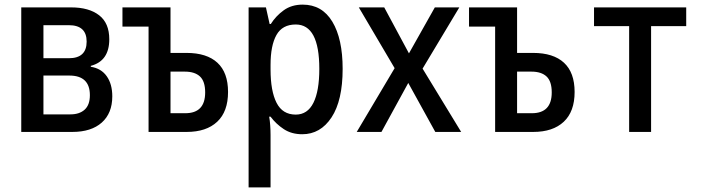

<svg xmlns="http://www.w3.org/2000/svg" viewBox="-20 -571 3040 831"><path d="M72 0V-539H288Q365 -539 409 -505Q453 -471 453 -401Q453 -307 373 -286V-282Q418 -275 442 -241Q466 -207 466 -154Q466 -81 420.5 -40.5Q375 0 293 0ZM168 -319H278Q355 -319 355 -391Q355 -462 278 -462H168ZM168 -76H285Q324 -76 346.5 -96.5Q369 -117 369 -159Q369 -244 280 -244H168Z M623 0V-456H510V-539H718V-342H787Q875 -342 921 -299.5Q967 -257 967 -173Q967 -88 920 -44Q873 0 788 0ZM718 -81H782Q868 -81 868 -171Q868 -219 845.5 -240Q823 -261 780 -261H718Z M1056 240V-539H1131L1147 -467H1152Q1174 -502 1208 -526.5Q1242 -551 1290 -551Q1374 -551 1418.5 -477Q1463 -403 1463 -273Q1463 -136 1415 -63Q1367 10 1288 10Q1242 10 1208.5 -12Q1175 -34 1151 -66H1145Q1148 -50 1149.5 -28.5Q1151 -7 1151 13V240ZM1260 -75Q1311 -75 1336.5 -126Q1362 -177 1362 -273Q1362 -465 1260 -465Q1202 -465 1176.5 -419.5Q1151 -374 1151 -290V-270Q1151 -177 1177 -126Q1203 -75 1260 -75Z M1524 0 1688 -276 1533 -539H1643L1750 -340L1862 -539H1968L1809 -274L1976 0H1864L1747 -212L1631 0Z M2123 0V-456H2010V-539H2218V-342H2287Q2375 -342 2421 -299.5Q2467 -257 2467 -173Q2467 -88 2420 -44Q2373 0 2288 0ZM2218 -81H2282Q2368 -81 2368 -171Q2368 -219 2345.5 -240Q2323 -261 2280 -261H2218Z M2703 0V-458H2551V-539H2950V-458H2798V0Z"/></svg>

Font: Noto Sans Mono ExtraCondensed Medium
Style: Regular
Weight: 500
Width: 2
Designer: Monotype Design Team
Foundry: Monotype Imaging Inc.
Version: Version 2.014